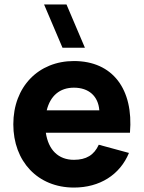

<svg xmlns="http://www.w3.org/2000/svg" viewBox="-20 -830 648 865"><path d="M261.5 -615H362.5L279.5 -810H178.5ZM313 -110C243 -110 198 -154.5 186.5 -232H565.5C582 -428 488 -555 313 -555C153 -555 40 -439 40 -270C40 -103 150 15 313 15C429 15 520 -42 561 -141L425 -178C404 -131.5 368.5 -110 313 -110ZM190.5 -333C206.5 -398 249 -435 313 -435C380 -435 422.5 -397 427.5 -333Z"/></svg>

Font: Vela Sans ExtBd
Style: Regular
Weight: 800
Designer: Principal design: Mikhail Sharanda - project Manrope.
Design modification: Ravid Balaliev
Foundry: Mikhail Sharanda
Version: Version 1.001